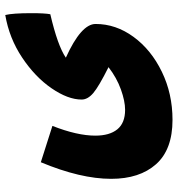

<svg xmlns="http://www.w3.org/2000/svg" viewBox="7 -513 675 729"><g transform="rotate(-90 344.5 -148.5)"><path d="M659 -366Q659 -316 655 -295Q535 -267 490 -236Q618 -178 618 -123Q618 -46 569 21Q520 88 436.5 128.5Q353 169 254 169Q141 169 85.5 106.5Q30 44 30 -64Q30 -180 93 -331L231 -287Q194 -193 194 -124Q194 -70 218 -40.5Q242 -11 292 -11Q325 -11 369.5 -27Q414 -43 454 -74Q380 -111 355.5 -132Q331 -153 331 -176Q331 -228 374 -290.5Q417 -353 490.5 -402Q564 -451 652 -466Q659 -438 659 -366Z"/></g></svg>

Font: Lalezar
Style: Regular
Weight: 400
Designer: Borna Izadpanah
Foundry: Borna Izadpanah
Version: Version 1.003